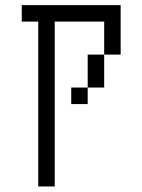

<svg xmlns="http://www.w3.org/2000/svg" viewBox="-20 -582 540 728"><path d="M125 -500Q125 -500 125 125H187.5Q187.5 125 187.5 -500H375Q375 -500 375 -375H312.5Q312.5 -375 312.5 -250H250V-187.5H312.5V-250H375Q375 -250 375 -375H437.5V-562.5H62.5V-500Z"/></svg>

Font: CalcUnifontExMono
Style: Regular
Weight: 500
Version: Version 15.0.06